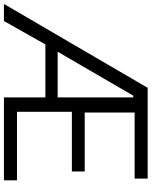

<svg xmlns="http://www.w3.org/2000/svg" viewBox="79 -854 771 977"><g transform="rotate(90 464.5 -365.5)"><path d="M239.3 -273.4H471.7V-658.2H462.9ZM-3.9 0 422.9 -731.4H884.8V-665H548.8V-411.1H848.6V-345.7H544.9V-66.4H893.6V0H471.7V-210.9H202.1L83 0Z"/></g></svg>

Font: Batunionen A1
Style: Regular
Weight: 400
Designer: HanYang I&C Co.,Ltd.
Foundry: HanYang I&C Co.,Ltd.
Version: Version 2.50; ttfautohint (v1.6)